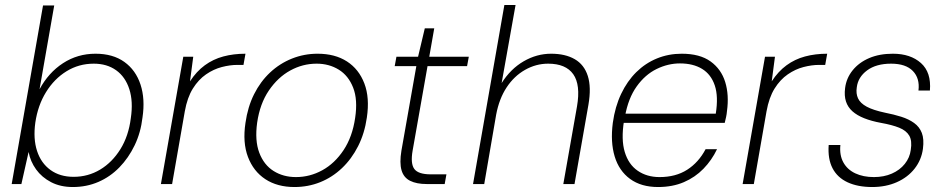

<svg xmlns="http://www.w3.org/2000/svg" viewBox="-20 -740 3804 772"><path d="M273 12Q223 12 185.5 -7.5Q148 -27 125 -59Q102 -91 95 -129L66 0H27L153 -718H198L139 -381Q175 -448 233.5 -486Q292 -524 364 -524Q434 -524 480 -491Q526 -458 545 -400Q564 -342 553 -268Q546 -207 521.5 -156Q497 -105 460 -67Q423 -29 375.5 -8.5Q328 12 273 12ZM276 -29Q334 -29 382.5 -58Q431 -87 464 -140Q497 -193 506 -265Q516 -332 500 -381.5Q484 -431 447 -457.5Q410 -484 357 -484Q297 -484 247.5 -453.5Q198 -423 165 -369.5Q132 -316 122 -247Q113 -182 129 -133Q145 -84 183 -56.5Q221 -29 276 -29Z M627 0 717 -512H757L744 -413Q770 -453 803.5 -477.5Q837 -502 878 -513Q919 -524 967 -524L959 -479H934Q905 -479 872 -470.5Q839 -462 808.5 -441Q778 -420 755.5 -384Q733 -348 723 -292L672 0Z M1164 12Q1095 12 1047 -19.5Q999 -51 977 -109Q955 -167 967 -246Q976 -310 1001.5 -361Q1027 -412 1066 -448.5Q1105 -485 1154 -504.5Q1203 -524 1257 -524Q1327 -524 1375 -493Q1423 -462 1445 -404.5Q1467 -347 1455 -267Q1446 -204 1420 -152.5Q1394 -101 1355 -64Q1316 -27 1267.5 -7.5Q1219 12 1164 12ZM1170 -28Q1226 -28 1276 -55.5Q1326 -83 1361.5 -136.5Q1397 -190 1408 -266Q1419 -339 1400 -387.5Q1381 -436 1342 -460Q1303 -484 1253 -484Q1197 -484 1147 -456.5Q1097 -429 1061 -376Q1025 -323 1014 -247Q1004 -175 1022.5 -126Q1041 -77 1080 -52.5Q1119 -28 1170 -28Z M1696 0Q1655 0 1629 -13Q1603 -26 1594.5 -55.5Q1586 -85 1594 -134L1654 -474H1567L1574 -512H1661L1688 -626H1726L1706 -512H1865L1858 -474H1699L1639 -134Q1630 -82 1646 -60.5Q1662 -39 1712 -39H1775L1768 0Z M1882 0 2008 -720H2053L1997 -406Q2033 -463 2085.5 -493.5Q2138 -524 2196 -524Q2253 -524 2291 -502Q2329 -480 2343.5 -434.5Q2358 -389 2346 -319L2290 0H2245L2300 -312Q2315 -399 2285 -441.5Q2255 -484 2184 -484Q2135 -484 2091 -459Q2047 -434 2017 -388.5Q1987 -343 1975 -279L1927 0Z M2626 12Q2558 12 2513.5 -20.5Q2469 -53 2451.5 -111Q2434 -169 2444 -246Q2453 -311 2477.5 -362.5Q2502 -414 2538.5 -450Q2575 -486 2621.5 -505Q2668 -524 2721 -524Q2794 -524 2837 -493Q2880 -462 2896 -410Q2912 -358 2903 -293Q2902 -281 2899.5 -269.5Q2897 -258 2894 -246H2475L2482 -283H2858Q2869 -352 2854 -396.5Q2839 -441 2803 -463Q2767 -485 2714 -485Q2666 -485 2620 -462.5Q2574 -440 2540 -392.5Q2506 -345 2493 -272L2489 -254Q2477 -179 2492 -129Q2507 -79 2544 -53.5Q2581 -28 2632 -28Q2697 -28 2743 -57.5Q2789 -87 2817 -140H2863Q2842 -96 2808.5 -61.5Q2775 -27 2729.5 -7.5Q2684 12 2626 12Z M2966 0 3056 -512H3096L3083 -413Q3109 -453 3142.5 -477.5Q3176 -502 3217 -513Q3258 -524 3306 -524L3298 -479H3273Q3244 -479 3211 -470.5Q3178 -462 3147.5 -441Q3117 -420 3094.5 -384Q3072 -348 3062 -292L3011 0Z M3487 12Q3429 12 3388 -7Q3347 -26 3327.5 -63.5Q3308 -101 3312 -157H3359Q3355 -116 3371 -87Q3387 -58 3419 -43Q3451 -28 3494 -28Q3534 -28 3566 -42Q3598 -56 3618 -81Q3638 -106 3642 -137Q3648 -174 3636 -194.5Q3624 -215 3595.5 -226.5Q3567 -238 3522 -246Q3484 -253 3455 -264.5Q3426 -276 3407.5 -292.5Q3389 -309 3381.5 -332Q3374 -355 3378 -386Q3383 -426 3408.5 -457.5Q3434 -489 3475 -506.5Q3516 -524 3570 -524Q3641 -524 3683 -486.5Q3725 -449 3719 -376H3673Q3679 -425 3650.5 -454.5Q3622 -484 3563 -484Q3503 -484 3466.5 -457Q3430 -430 3425 -389Q3421 -364 3430 -344.5Q3439 -325 3465 -311Q3491 -297 3538 -287Q3574 -280 3604 -270.5Q3634 -261 3655.5 -245.5Q3677 -230 3686.5 -205.5Q3696 -181 3691 -142Q3685 -97 3657.5 -62Q3630 -27 3586 -7.5Q3542 12 3487 12Z"/></svg>

Font: DM Sans 12pt ExtraLight
Style: Italic
Weight: 250
Italic angle: -10°
Version: Version 4.004;gftools[0.9.30]